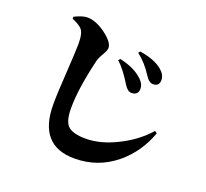

<svg xmlns="http://www.w3.org/2000/svg" viewBox="-141 -969 1283 1195"><g transform="rotate(20 500.0 -371.5)"><path d="M612 -485Q559 -572 513 -613L522 -625Q624 -603 677 -550Q704 -523 704 -494Q704 -450 659 -450Q634 -450 612 -485ZM716 -585Q671 -656 614 -699L623 -711Q722 -696 773 -653Q808 -624 808 -589Q808 -547 767 -547Q740 -547 716 -585ZM158 -759V-772Q210 -798 243 -798Q300 -798 366 -749Q430 -701 430 -664Q430 -648 413 -619Q392 -585 386 -559Q339 -361 339 -233Q339 -150 368 -119Q400 -85 489 -85Q587 -85 696 -140Q804 -193 879 -278L894 -267Q844 -130 739 -43Q620 55 465 55Q227 55 227 -217Q227 -292 237 -440Q246 -589 246 -624Q246 -697 223 -720Q202 -741 158 -759Z"/></g></svg>

Font: Source Han Serif CN Heavy
Style: Regular
Weight: 900
Designer: Ryoko NISHIZUKA  (kana & ideographs); Frank Grießhammer (Latin, Greek & Cyrillic); Wenlong ZHANG  (bopomofo); Sandoll Co
Foundry: Adobe Systems Incorporated
Version: Version 1.000;PS 1;hotconv 16.6.53;makeotf.lib2.5.65590